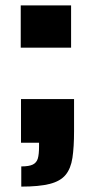

<svg xmlns="http://www.w3.org/2000/svg" viewBox="-20 -530 352 713"><path d="M59 163V88Q88 88 102 81Q116 74 120.5 58.5Q125 43 125 14V0H58V-162H255V-43Q255 16 249 56Q243 96 223.5 119.5Q204 143 164.5 153Q125 163 59 163ZM57 -353V-510H244V-353Z"/></svg>

Font: Saira SemiCondensed Black
Style: Regular
Weight: 900
Width: 4
Designer: Hector Gatti with collaboration of the Omnibus-Type team
Foundry: Omnibus-Type
Version: Version 1.101